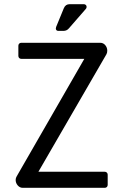

<svg xmlns="http://www.w3.org/2000/svg" viewBox="-20 -900 591 920"><path d="M55 -38Q55 -47 60 -55L384 -618H82Q76 -618 72 -622Q68 -626 68 -632V-681Q68 -687 72 -691Q76 -695 82 -695H460Q475 -695 484.5 -683.5Q494 -672 494 -657Q494 -647 490 -640L164 -77H482Q488 -77 492 -73Q496 -69 496 -63V-14Q496 -8 492 -4Q488 0 482 0H89Q75 0 65 -11.5Q55 -23 55 -38ZM249 -771 286 -861Q294 -880 314 -880H381Q387 -880 391 -876.5Q395 -873 395 -867Q395 -861 391 -857L310 -764Q300 -752 284 -752H260Q252 -752 249 -757.5Q246 -763 249 -771Z"/></svg>

Font: Miriam Libre
Style: Regular
Weight: 400
Designer: Michal Sahar
Foundry: Hagilda
Version: Version 1.001